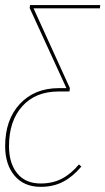

<svg xmlns="http://www.w3.org/2000/svg" viewBox="-27 -538 413 753"><path d="M366.2 -518.1 364.7 -505.4H104.5L247.1 -192.4L245.6 -179.2L239.3 -185.5L245.1 -179.2H203.1Q112.3 -179.2 60.3 -121.3Q8.3 -63.5 8.3 35.2Q8.3 102.1 40.5 141.8Q72.8 181.6 132.8 181.6Q178.7 181.6 214.6 163.3Q250.5 145 282.7 106.9L292 115.2Q258.8 154.8 220.5 174.8Q182.1 194.8 132.8 194.8Q66.9 194.8 30 150.9Q-6.8 106.9 -6.8 35.2Q-6.8 -68.4 50.8 -130.4Q108.4 -192.4 204.6 -192.4H233.4L89.4 -506.3L90.8 -518.1Z"/></svg>

Font: Fira Sans Compressed Hair
Style: Italic
Weight: 100
Width: 3
Italic angle: -8°
Designer: Carrois Corporate & Edenspiekermann AG
Foundry: Carrois Corporate GbR & Edenspiekermann AG
Version: Version 4.203;PS 004.203;hotconv 1.0.88;makeotf.lib2.5.64775